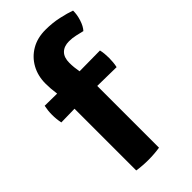

<svg xmlns="http://www.w3.org/2000/svg" viewBox="-235 -801 868 868"><g transform="rotate(-45 198.5 -367.0)"><path d="M162 -497.5 357 -499.5Q360 -487 361.2 -473.5Q362.5 -460 362.5 -447Q362.5 -434.5 361.2 -420.2Q360 -406 357 -393L160.5 -396L3.5 -393Q-2 -419.5 -2 -447Q-2 -473 3.5 -499.5ZM89.5 -436Q86.5 -469.5 81.8 -502Q77 -534.5 77 -568Q77 -617 98.5 -656Q120 -695 158.5 -717.5Q197 -740 248.5 -740Q293.5 -740 333.2 -731.2Q373 -722.5 398.5 -713Q399 -687.5 389.8 -658.8Q380.5 -630 366 -614.5Q350.5 -618.5 329.2 -623.2Q308 -628 287.5 -628Q255.5 -628 237.5 -610.2Q219.5 -592.5 219.5 -557.5Q219.5 -529.5 225.5 -496.8Q231.5 -464 235 -435V0Q199.5 5.5 161.5 5.5Q125.5 5.5 89.5 0Z"/></g></svg>

Font: Signika Negative
Style: Bold
Weight: 700
Designer: Anna Giedry
Foundry: Anna Giedry
Version: Version 2.001